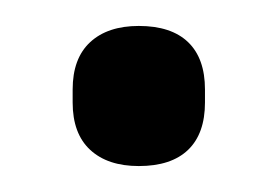

<svg xmlns="http://www.w3.org/2000/svg" viewBox="-20 -122 214 148"><path d="M87 6Q63 6 49.5 -6.5Q36 -19 36 -43V-53Q36 -77 49.5 -89.5Q63 -102 87 -102Q112 -102 125 -89.5Q138 -77 138 -53V-43Q138 -19 125 -6.5Q112 6 87 6Z"/></svg>

Font: Sofia Sans Extra Condensed Medium
Style: Regular
Weight: 500
Version: Version 4.100